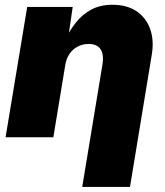

<svg xmlns="http://www.w3.org/2000/svg" viewBox="-20 -564 680 789"><path d="M248 -295.4 199.2 0H2.9L91.8 -535.6H278.8L258.3 -395.5L245.6 -397.5Q266.6 -439.9 293.2 -472.9Q319.8 -505.9 356.2 -525.1Q392.6 -544.4 442.4 -544.4Q501.5 -544.4 540.8 -518.1Q580.1 -491.7 596.9 -445.1Q613.8 -398.4 603.5 -337.9L514.2 204.1H317.9L400.9 -298.3Q407.7 -338.4 393.8 -360.8Q379.9 -383.3 344.2 -383.3Q320.3 -383.3 300 -373Q279.8 -362.8 266.1 -343.3Q252.4 -323.7 248 -295.4Z"/></svg>

Font: Inter 20pt Black
Style: Italic
Weight: 900
Italic angle: -9.3988°
Version: Version 4.001;git-66647c0bb